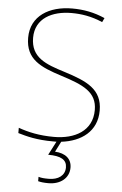

<svg xmlns="http://www.w3.org/2000/svg" viewBox="-63 -767 668 1051"><g transform="rotate(5 271.5 -242.0)"><path d="M357 145C357 97 323 68 265 65L294 8C404 -5 489 -66 489 -180C489 -298 404 -335 277 -375C174 -407 91 -437 91 -546C91 -653 183 -699 289 -699C342 -699 398 -691 460 -664L471 -687C412 -713 354 -724 291 -724C165 -724 64 -664 64 -544C64 -425 147 -389 263 -352C386 -313 462 -280 462 -181C462 -65 365 -15 252 -15C171 -15 109 -29 56 -48V-19C104 -5 158 10 250 10C256 10 262 10 268 10L229 85C300 85 332 104 332 146C332 191 295 216 244 216C219 216 204 215 187 210V234C202 238 219 240 244 240C309 240 357 203 357 145Z"/></g></svg>

Font: Noto Sans Telugu Thin
Style: Regular
Weight: 100
Designer: Jelle Bosma - Monotype Design Team
Foundry: Monotype Imaging Inc.
Version: Version 2.005